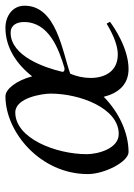

<svg xmlns="http://www.w3.org/2000/svg" viewBox="86 -566 493 706"><g transform="rotate(-90 333.0 -212.5)"><path d="M332.5 -439.5C199.7 -439.5 46.4 -310.1 46.4 -136.7C46.4 -74.2 92.3 13.2 127.4 13.2C197.8 13.2 273.9 -22 330.6 -78.1C343.3 -26.4 374 13.2 432.6 13.2C510.3 13.2 589.8 -42.5 606.4 -55.2L599.6 -67.4C576.2 -53.7 528.8 -26.4 486.3 -26.4C423.8 -26.4 399.9 -74.2 399.9 -126.5C399.9 -152.3 405.8 -178.7 415.5 -201.2C496.6 -230.5 665.5 -251.5 665.5 -369.1C665.5 -414.1 626.5 -439.5 584.5 -439.5C511.2 -439.5 450.7 -398.4 405.8 -341.3C390.6 -398.9 358.9 -439.5 332.5 -439.5ZM119.6 -140.6C119.6 -252.9 177.2 -403.3 272.9 -403.3C327.6 -403.3 342.3 -302.7 342.3 -273.4C342.3 -166 289.1 -22.9 193.8 -22.9C139.2 -22.9 119.6 -100.6 119.6 -140.6ZM422.4 -230.5C437.5 -294.9 480 -420.4 566.4 -420.4C594.2 -420.4 605.5 -397.5 605.5 -371.1C605.5 -280.3 507.3 -243.2 435.5 -222.2C425.3 -222.2 422.4 -224.1 422.4 -230.5Z"/></g></svg>

Font: Cardo
Style: Italic
Weight: 400
Designer: David J. Perry
Foundry: David J. Perry
Version: Version 0.99